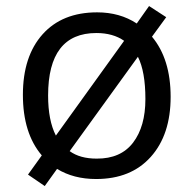

<svg xmlns="http://www.w3.org/2000/svg" viewBox="-20 -586 644 639"><path d="M301.8 -58.1Q381.8 -57.6 422.9 -111.3Q463.9 -165 463.9 -256.3Q463.9 -347.7 439 -397L211.9 -83Q246.1 -58.1 301.8 -58.1ZM300.8 -476.1Q140.1 -476.1 140.1 -268.1Q140.1 -185.1 166 -134.8L393.1 -450.2Q356 -476.1 300.8 -476.1ZM299.8 9.8Q225.1 9.8 169.9 -23.9L128.9 33.2L73.2 -4.9L119.1 -68.8Q56.2 -142.6 56.2 -270.5Q56.2 -398.4 121.6 -471.7Q187 -544.9 303.2 -544.9Q378.9 -544.9 435.1 -507.8L476.1 -565.9L533.2 -528.8L485.8 -463.9Q547.9 -389.6 547.9 -263.7Q547.9 -137.7 481.9 -64Q416 9.8 299.8 9.8Z"/></svg>

Font: OpenSansHebrew-Regular
Style: Regular
Weight: 400
Foundry: Ascender Corporation, Yanek Iontef
Version: Version 2.001;PS 002.001;hotconv 1.0.70;makeotf.lib2.5.58329